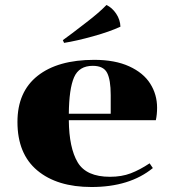

<svg xmlns="http://www.w3.org/2000/svg" viewBox="-20 -738 698 770"><path d="M463 -631Q420 -611 353.5 -592.5Q287 -574 237 -566L232 -577L270 -605Q279 -612 328 -649.5Q377 -687 407 -718Q430 -707 446 -683Q462 -659 463 -631ZM421 -29Q468 -29 504.5 -43Q541 -57 580 -83L593 -64Q500 12 347 12Q209 12 129.5 -54.5Q50 -121 50 -249Q50 -370 131 -434Q212 -498 358 -498Q441 -498 498 -472Q555 -446 582.5 -402.5Q610 -359 610 -306Q610 -279 605 -256H256Q257 -145 291.5 -87Q326 -29 421 -29ZM256 -282H424V-357Q424 -418 409.5 -446Q395 -474 352 -474Q297 -474 277 -428Q257 -382 256 -282Z"/></svg>

Font: Chonburi
Style: Regular
Weight: 400
Designer: Thanarat Vachiruckul and Stawix Ruecha
Foundry: Cadson Demak & Katatrad
Version: Version 1.000